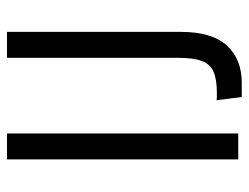

<svg xmlns="http://www.w3.org/2000/svg" viewBox="-101 -599 710 548"><g transform="rotate(-90 254.0 -325.0)"><path d="M73 0V-660H147V0ZM251 10 242 -62Q247 -61 252.5 -61Q258 -61 263 -61Q301 -61 323 -70.5Q345 -80 354 -104Q363 -128 363 -174V-660H437V-164Q437 -75 398 -32.5Q359 10 292 10Q285 10 276.5 10Q268 10 251 10Z"/></g></svg>

Font: Bricolage Grotesque 12pt Condensed Light
Style: Regular
Weight: 300
Width: 3
Designer: Mathieu Triay
Foundry: Atelier Triay
Version: Version 1.001; ttfautohint (v1.8.4.7-5d5b);gftools[0.9.33.de